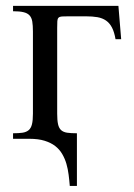

<svg xmlns="http://www.w3.org/2000/svg" viewBox="-20 -467 452 646"><path d="M368.7 -335Q364.7 -358.9 356.9 -374Q349.1 -389.2 336.9 -397.7Q324.7 -406.2 307.9 -409.2Q291 -412.1 269 -412.1H210.9Q196.3 -412.1 188.5 -411.6Q180.7 -411.1 177 -407.5Q173.3 -403.8 172.9 -396Q172.4 -388.2 172.4 -373.5V-84.5Q172.4 -62 175.3 -49.1Q178.2 -36.1 185.5 -29.3Q192.9 -22.5 205.8 -20.5Q218.8 -18.6 238.8 -18.6V158.7H214.8Q213.4 140.1 210.9 120.8Q208.5 101.6 203.4 84Q198.2 66.4 189.2 51Q180.2 35.6 165.8 24.4Q151.4 13.2 130.1 6.6Q108.9 0 79.1 0H23.9V-18.6Q43 -18.6 55.9 -20.5Q68.8 -22.5 76.7 -29.3Q84.5 -36.1 87.6 -49.1Q90.8 -62 90.8 -84.5V-360.8Q90.8 -381.3 88.6 -394.5Q86.4 -407.7 79.3 -415.3Q72.3 -422.9 59.1 -426Q45.9 -429.2 23.9 -429.2V-447.3H378.4L387.7 -335Z"/></svg>

Font: Doulos SIL
Style: Regular
Weight: 400
Designer: Walt Agee, Victor Gaultney, Peter Martin, Debbi Hosken
Foundry: SIL International
Version: Version 4.110; 2011; Maintenance release